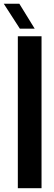

<svg xmlns="http://www.w3.org/2000/svg" viewBox="-50 -991 283 1011"><path d="M43.9 0V-800H168.7V0ZM54.6 -840 -30.1 -971.2H51.9L132.7 -840Z"/></svg>

Font: Big Shoulders Display SC Thin
Style: Regular
Weight: 100
Designer: Patric King
Foundry: XO Type Co
Version: Version 2.002